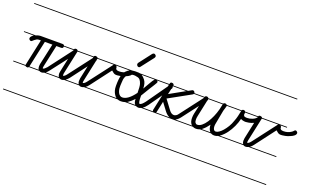

<svg xmlns="http://www.w3.org/2000/svg" viewBox="-84 -968 2648 1633"><g transform="rotate(20 1239.5 -151.5)"><path d="M385 -280H362V-279Q362 -262 344 -262H301L258 -64Q256 -55 256 -49Q256 -47 258 -43Q265 -43 273.5 -50Q282 -57 291 -67L449 -275Q455 -283 462 -283Q469 -283 475.5 -277.5Q482 -272 482 -266Q482 -258 478 -254L318 -46Q306 -30 293 -21H385V-14H282Q270 -8 258 -8Q246 -8 237 -14H142Q138 -7 131 -7Q117 -7 112 -14H0V-21H110V-23Q110 -28 111 -29L161 -262H146Q133 -262 123 -256.5Q113 -251 105.5 -244.5Q98 -238 92.5 -233Q87 -228 83 -228Q75 -228 69 -234Q63 -240 63 -246Q63 -257 72 -266Q80 -274 90 -280H0V-287H104Q112 -290 121 -293Q136 -297 146 -297H344Q357 -297 361 -287H385ZM197 -262 145 -22V-21H229Q221 -32 221 -51Q221 -62 223 -71L265 -262ZM385 239H0V232H385ZM385 -535H0V-542H385Z M562 -280H486Q486 -279 485.5 -277.5Q485 -276 485 -275L440 -66Q439 -57 439 -51Q439 -48 440 -44Q447 -44 455.5 -51Q464 -58 472 -69L631 -277Q637 -285 644 -285Q651 -285 657.5 -279Q664 -273 664 -266Q664 -260 659 -256L501 -47Q487 -30 473 -21H562V-14H462Q450 -8 440 -8Q426 -8 418 -14H385V-21H411Q403 -35 403 -52Q403 -61 406 -73L450 -280H385V-287H451Q455 -297 467 -297Q476 -297 481 -292Q483 -289 484 -287H562ZM562 -535H385V-542H562ZM562 239H385V232H562Z M893 -14H642Q629 -8 616 -8Q605 -8 597 -14H562V-21H591Q583 -35 583 -48Q583 -61 585 -73L629 -280H562V-287H630Q634 -297 645 -297H646Q658 -295 662 -292Q664 -290 665 -287H893V-280H835Q836 -279 837 -278Q844 -272 844 -266V-262Q844 -242 875 -242Q914 -242 943 -262Q953 -268 959 -276Q965 -284 971.5 -284Q978 -284 984.5 -278Q991 -272 991 -266Q991 -241 942 -222Q922 -213 903 -209.5Q884 -206 877 -205.5Q870 -205 865 -205H861Q857 -205 853 -206Q840 -208 818 -229L680 -47Q668 -31 654 -21H893ZM620 -66Q618 -57 618 -52Q618 -47 619 -44Q633 -44 652 -69L811 -277Q812 -279 813 -280H666ZM893 -535H562V-542H893ZM893 239H562V232H893Z M1251 -14H1159Q1147 -8 1135 -8Q1123 -8 1112 -14H1013Q996 -8 976 -8Q959 -8 945 -14H893V-21H933Q923 -28 915 -40Q893 -71 893 -118Q893 -181 903 -215Q909 -238 925 -256Q941 -272 956 -280H893V-287H974Q975 -287 977 -287Q1001 -291 1038 -289Q1044 -288 1049 -287H1251V-280H1206L1207 -279Q1214 -273 1214 -268.5Q1214 -264 1210 -257Q1206 -250 1200 -240L1187 -219Q1180 -207 1170 -192L1122 -113Q1122 -42 1135 -42Q1151 -42 1179 -79L1318 -276Q1324 -284 1332 -284Q1339 -284 1345 -278.5Q1351 -273 1351 -267Q1351 -262 1347 -256L1208 -59Q1189 -33 1171 -21H1251ZM976 -43Q1027 -43 1086 -124Q1086 -181 1079.5 -202.5Q1073 -224 1062.5 -236.5Q1052 -249 1034 -251Q1019 -255 1007 -255Q1000 -255 994 -254Q984 -251 963 -240Q929 -221 929 -161Q927 -140 927.5 -132Q928 -124 928 -113.5Q928 -103 931.5 -89.5Q935 -76 941 -66Q955 -43 976 -43ZM1034 -342Q1029 -333 1020 -333Q1011 -333 1005.5 -340Q1000 -347 1000 -353.5Q1000 -360 1004 -366L1090 -478Q1098 -486 1104.5 -486Q1111 -486 1118 -480Q1125 -474 1125 -467Q1125 -461 1120 -453ZM1098 -250Q1119 -223 1119 -175L1152 -232Q1172 -268 1184 -280H1066Q1083 -270 1098 -250ZM1251 -535H893V-542H1251ZM1251 239H893V232H1251ZM1088 -70Q1064 -43 1036 -25Q1033 -23 1029 -21H1103L1102 -22Q1088 -37 1088 -70Z M1568 -280H1539Q1537 -275 1531 -272L1334 -163L1396 -80Q1407 -65 1418 -58.5Q1429 -52 1440 -52Q1448 -52 1458.5 -57.5Q1469 -63 1477 -75L1638 -286Q1643 -293 1651 -293Q1656 -293 1663 -287.5Q1670 -282 1670 -275Q1670 -269 1665 -264L1505 -54Q1486 -30 1466 -21H1568V-14H1251V-21H1264Q1260 -25 1260 -33Q1260 -37 1261 -38L1313 -280H1251V-287H1315L1316 -291Q1318 -305 1330 -305Q1341 -305 1346 -300.5Q1351 -296 1351 -291V-287H1484L1513 -303Q1518 -306 1523 -306Q1529 -306 1535 -300Q1540 -294 1541 -287H1568ZM1367 -59 1316 -127 1295 -30Q1294 -24 1291 -21H1414Q1388 -31 1367 -59ZM1333 -203 1471 -280H1350ZM1568 -535H1251V-542H1568ZM1568 239H1251V232H1568Z M2050 -280H2003Q2003 -273 2002 -270Q2001 -266 2001 -262Q2001 -255 2006.5 -248.5Q2012 -242 2032 -242Q2056 -242 2080 -251.5Q2104 -261 2116 -276Q2122 -284 2130 -284Q2136 -284 2142.5 -278Q2149 -272 2149 -266Q2149 -251 2134.5 -240.5Q2120 -230 2100.5 -221.5Q2081 -213 2062 -209.5Q2043 -206 2034 -206Q2021 -206 2008.5 -209Q1996 -212 1989 -217Q1981 -182 1964 -145Q1947 -108 1924 -77Q1901 -46 1874 -26L1867 -21H2050V-14H1855Q1837 -6 1821 -6Q1804 -6 1791 -14H1691Q1674 -7 1656 -7Q1640 -7 1627 -14H1567V-21H1617L1611 -27Q1594 -47 1594 -83Q1594 -103 1598 -122L1633 -280H1567V-287H1634Q1638 -297 1650 -297Q1659 -297 1664 -292Q1666 -289 1667 -287H1802Q1806 -295 1817 -295Q1826 -295 1831 -290Q1833 -289 1834 -287H1969Q1973 -296 1984 -296Q1993 -296 1998 -291Q2000 -289 2001 -287H2050ZM1836 -274 1823 -230 1801 -113Q1797 -95 1797 -82Q1797 -63 1804 -52.5Q1811 -42 1823 -42Q1835 -42 1851 -52.5Q1867 -63 1883.5 -82Q1900 -101 1915.5 -126.5Q1931 -152 1941 -183Q1950 -205 1956 -230Q1961 -253 1967 -280H1836V-279ZM1668 -278Q1668 -277 1668 -275L1634 -115Q1630 -96 1630 -83Q1630 -63 1637 -53Q1644 -43 1655 -43Q1675 -43 1695 -59Q1715 -75 1733 -102Q1751 -129 1765.5 -162.5Q1780 -196 1789 -230L1800 -280H1669Q1669 -279 1668 -278ZM2050 -535H1567V-542H2050ZM2050 239H1567V232H2050ZM1778 -27Q1762 -49 1762 -82Q1735 -45 1710 -26Q1707 -23 1704 -21H1783Q1780 -24 1778 -27Z M2381 -14H2130Q2117 -8 2104 -8Q2093 -8 2085 -14H2050V-21H2079Q2071 -35 2071 -48Q2071 -61 2073 -73L2117 -280H2050V-287H2118Q2122 -297 2133 -297H2134Q2146 -295 2150 -292Q2152 -290 2153 -287H2381V-280H2323Q2324 -279 2325 -278Q2332 -272 2332 -266V-262Q2332 -242 2363 -242Q2402 -242 2431 -262Q2441 -268 2447 -276Q2453 -284 2459.5 -284Q2466 -284 2472.5 -278Q2479 -272 2479 -266Q2479 -241 2430 -222Q2410 -213 2391 -209.5Q2372 -206 2365 -205.5Q2358 -205 2353 -205H2349Q2345 -205 2341 -206Q2328 -208 2306 -229L2168 -47Q2156 -31 2142 -21H2381ZM2108 -66Q2106 -57 2106 -52Q2106 -47 2107 -44Q2121 -44 2140 -69L2299 -277Q2300 -279 2301 -280H2154ZM2381 -535H2050V-542H2381ZM2381 239H2050V232H2381Z"/></g></svg>

Font: Gruenewald VA 1. Klasse
Style: Regular
Weight: 400
Designer: Peter Wiegel
Foundry: Peter Wiegel, nach dem Schriftentwurf von Dr. H. Gr¸newald
Version: Version 0.007